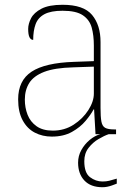

<svg xmlns="http://www.w3.org/2000/svg" viewBox="-20 -562 557 804"><path d="M197 10Q158 10 126 -6.5Q94 -23 75 -58Q56 -93 56 -146Q56 -225 112.5 -262Q169 -299 290 -303L373 -306V-371Q373 -414 364 -446.5Q355 -479 327 -498Q299 -517 242 -517Q193 -517 166 -502.5Q139 -488 129 -460.5Q119 -433 119 -395Q109 -395 103.5 -406Q98 -417 98 -441Q98 -462 110 -485.5Q122 -509 153.5 -525.5Q185 -542 242 -542Q330 -542 365.5 -499.5Q401 -457 401 -386V-110Q401 -73 404.5 -53.5Q408 -34 420 -27Q432 -20 459 -20H466V0H380L374 -104H372Q361 -83 338.5 -56Q316 -29 281 -9.5Q246 10 197 10ZM201 -15Q250 -15 288.5 -40Q327 -65 350 -101Q373 -137 373 -170V-283L287 -280Q209 -278 165 -261Q121 -244 102.5 -214.5Q84 -185 84 -145Q84 -111 95.5 -81.5Q107 -52 133 -33.5Q159 -15 201 -15ZM409 222Q360 222 333.5 194Q307 166 307 119Q307 91 320.5 66.5Q334 42 355.5 24Q377 6 400 0H435Q417 6 393 20Q369 34 351 57Q333 80 333 113Q333 162 357 180Q381 198 409 198Q425 198 437 195Q449 192 469 186V207Q459 211 449 214.5Q439 218 429 220Q419 222 409 222Z"/></svg>

Font: Noto Serif Gujarati Thin
Style: Regular
Weight: 250
Version: Version 2.102